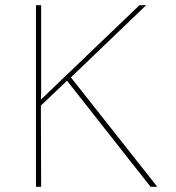

<svg xmlns="http://www.w3.org/2000/svg" viewBox="-20 -722 681 742"><path d="M139 -365 138 -337 519 -702H545L254 -423L588 0H562L239 -410L138 -314L139 0H119V-702H139Z"/></svg>

Font: Synthetic Thin
Style: Regular
Weight: 100
Designer: Santiago Orozco
Foundry: Typemade
Version: Version 2.000; ttfautohint (v1.8.4.7-5d5b)